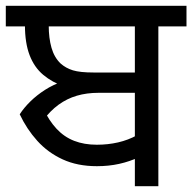

<svg xmlns="http://www.w3.org/2000/svg" viewBox="-27 -642 663 662"><path d="M41 -248Q56 -271 78 -292.5Q100 -314 128 -332Q156 -350 189 -361L196 -343Q153 -358 122 -384Q91 -410 75 -452Q59 -494 59 -555L95 -551H-7V-622H569V-551H105L141 -554Q141 -511 150.5 -477.5Q160 -444 182 -423Q200 -407 224.5 -399.5Q249 -392 296 -392H456L454 -322H313Q272 -322 238 -312Q204 -302 175 -281Q146 -260 120 -225L122 -268Q142 -226 168 -198Q194 -170 228.5 -156.5Q263 -143 307 -143Q345 -143 380 -151Q415 -159 446 -176L452 -100Q420 -85 384 -77Q348 -69 307 -69Q240 -69 189 -92.5Q138 -116 101.5 -156.5Q65 -197 41 -248ZM438 0V-551H342V-622H616V-551H519V0Z"/></svg>

Font: lgurmukhi15
Style: Book
Weight: 400
Designer: Jelle Bosma - Monotype Design Team
Foundry: Monotype Imaging Inc.
Version: Version 2.003